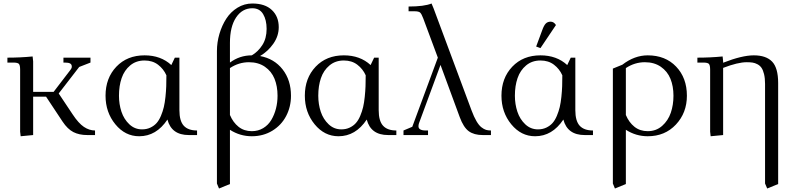

<svg xmlns="http://www.w3.org/2000/svg" viewBox="-20 -766 4526 1089"><path d="M22 -411.1V-439Q94.7 -439 165 -445.8L168 -418V-245.1H284.2L379.9 -370.1Q387.2 -378.9 387.2 -388.2Q387.2 -400.9 377.7 -406Q368.2 -411.1 348.1 -411.1H339.8V-439H493.2V-411.1L429.2 -386.2L313 -235.8L392.1 -117.2Q425.3 -66.9 455.8 -46.4Q486.3 -25.9 519 -25.9V0H475.1Q429.2 0 396.2 -16.8Q363.3 -33.7 335 -76.2L241.2 -217.8H168V0L97.2 6.8L94.2 -19V-371.1Q94.2 -396 87.2 -403.6Q80.1 -411.1 55.2 -411.1Z M578.6 -223.1Q578.6 -323.2 639.9 -387.7Q701.2 -452.1 799.8 -452.1Q892.1 -452.1 951.7 -397L971.7 -439H997.6V-141.1Q997.6 -80.1 1022.2 -53Q1046.9 -25.9 1097.7 -25.9V0H1050.8Q952.6 0 929.7 -87.9Q866.7 6.8 769.5 6.8Q689.9 6.8 634.3 -61Q578.6 -128.9 578.6 -223.1ZM654.8 -223.1Q654.8 -174.8 668.9 -132.3Q683.1 -89.8 713.6 -61Q744.1 -32.2 785.6 -32.2Q812 -32.2 833 -42.2Q854 -52.2 868.2 -68.1Q882.3 -84 892.8 -108.9Q903.3 -133.8 909.2 -158.7Q915 -183.6 918.5 -216.6Q921.9 -249.5 922.9 -277.1Q923.8 -304.7 923.8 -338.9Q907.7 -375 876.5 -398.9Q845.2 -422.9 799.8 -422.9Q752 -422.9 718.5 -395Q685.1 -367.2 669.9 -323Q654.8 -278.8 654.8 -223.1Z M1210.4 274.9V-476.1Q1210.4 -525.9 1224.6 -574Q1238.8 -622.1 1263.7 -660.4Q1288.6 -698.7 1327.1 -722.4Q1365.7 -746.1 1411.1 -746.1Q1482.9 -746.1 1522 -709.2Q1561 -672.4 1561 -611.8Q1561 -562 1530.8 -518.6Q1500.5 -475.1 1455.1 -448.2Q1535.6 -433.1 1583 -372.3Q1630.4 -311.5 1630.4 -223.1Q1630.4 -160.2 1603 -107.9Q1575.7 -55.7 1524.4 -24.4Q1473.1 6.8 1408.2 6.8Q1341.3 6.8 1284.2 -29.8V277.8L1222.2 303.2ZM1284.2 -113.8Q1301.8 -71.8 1333 -46.9Q1364.3 -22 1408.2 -22Q1444.3 -22 1472.9 -39.3Q1501.5 -56.6 1518.8 -85.7Q1536.1 -114.7 1545.2 -149.9Q1554.2 -185.1 1554.2 -223.1Q1554.2 -276.9 1537.1 -319.1Q1520 -361.3 1482.7 -387.2Q1445.3 -413.1 1392.1 -413.1Q1334.5 -413.1 1284.2 -379.9ZM1284.2 -411.1Q1339.4 -452.1 1408.2 -452.1Q1443.8 -472.7 1468 -510.5Q1492.2 -548.3 1492.2 -602.1Q1492.2 -652.8 1472.4 -686Q1452.6 -719.2 1411.1 -719.2Q1354 -719.2 1319.1 -667Q1284.2 -614.7 1284.2 -522.9Z M1709 -223.1Q1709 -323.2 1770.3 -387.7Q1831.5 -452.1 1930.2 -452.1Q2022.5 -452.1 2082 -397L2102.1 -439H2127.9V-141.1Q2127.9 -80.1 2152.6 -53Q2177.2 -25.9 2228 -25.9V0H2181.2Q2083 0 2060.1 -87.9Q1997.1 6.8 1899.9 6.8Q1820.3 6.8 1764.6 -61Q1709 -128.9 1709 -223.1ZM1785.2 -223.1Q1785.2 -174.8 1799.3 -132.3Q1813.5 -89.8 1844 -61Q1874.5 -32.2 1916 -32.2Q1942.4 -32.2 1963.4 -42.2Q1984.4 -52.2 1998.5 -68.1Q2012.7 -84 2023.2 -108.9Q2033.7 -133.8 2039.6 -158.7Q2045.4 -183.6 2048.8 -216.6Q2052.2 -249.5 2053.2 -277.1Q2054.2 -304.7 2054.2 -338.9Q2038.1 -375 2006.8 -398.9Q1975.6 -422.9 1930.2 -422.9Q1882.3 -422.9 1848.9 -395Q1815.4 -367.2 1800.3 -323Q1785.2 -278.8 1785.2 -223.1Z M2268.6 0V-25.9L2318.4 -46.9L2463.4 -439L2380.4 -662.1Q2371.1 -687 2363 -694.6Q2355 -702.1 2330.6 -702.1H2297.4V-729Q2385.7 -729 2427.7 -746.1L2439.5 -717.8L2654.8 -139.2Q2668.5 -102.5 2682.4 -78.9Q2696.3 -55.2 2710.4 -44.2Q2724.6 -33.2 2736.6 -29.5Q2748.5 -25.9 2764.6 -25.9V0H2717.8Q2668.9 0 2638.9 -21.7Q2608.9 -43.5 2587.4 -102.1L2478.5 -397.9L2356.4 -66.9Q2353.5 -58.1 2353.5 -49.8Q2353.5 -25.9 2395.5 -25.9H2407.7V0Z M2824.2 -223.1Q2824.2 -323.2 2885.5 -387.7Q2946.8 -452.1 3045.4 -452.1Q3137.7 -452.1 3197.3 -397L3217.3 -439H3243.2V-141.1Q3243.2 -80.1 3267.8 -53Q3292.5 -25.9 3343.3 -25.9V0H3296.4Q3198.2 0 3175.3 -87.9Q3112.3 6.8 3015.1 6.8Q2935.5 6.8 2879.9 -61Q2824.2 -128.9 2824.2 -223.1ZM2900.4 -223.1Q2900.4 -174.8 2914.6 -132.3Q2928.7 -89.8 2959.2 -61Q2989.7 -32.2 3031.2 -32.2Q3057.6 -32.2 3078.6 -42.2Q3099.6 -52.2 3113.8 -68.1Q3127.9 -84 3138.4 -108.9Q3148.9 -133.8 3154.8 -158.7Q3160.6 -183.6 3164.1 -216.6Q3167.5 -249.5 3168.5 -277.1Q3169.4 -304.7 3169.4 -338.9Q3153.3 -375 3122.1 -398.9Q3090.8 -422.9 3045.4 -422.9Q2997.6 -422.9 2964.1 -395Q2930.7 -367.2 2915.5 -323Q2900.4 -278.8 2900.4 -223.1ZM3021 -502 3055.2 -594.2Q3064.9 -621.6 3075.4 -632.3Q3085.9 -643.1 3103 -643.1Q3121.1 -643.1 3133.3 -624L3045.4 -493.2Z M3456.1 274.9V-377L3509.8 -398.9Q3578.6 -452.1 3653.8 -452.1Q3753.9 -452.1 3814.9 -388.2Q3876 -324.2 3876 -223.1Q3876 -126 3813.7 -59.6Q3751.5 6.8 3653.8 6.8Q3586.9 6.8 3529.8 -29.8V277.8L3467.8 303.2ZM3529.8 -113.8Q3547.4 -71.8 3578.6 -46.9Q3609.9 -22 3653.8 -22Q3701.7 -22 3735.6 -52Q3769.5 -82 3784.7 -126.5Q3799.8 -170.9 3799.8 -223.1Q3799.8 -276.9 3782.7 -319.1Q3765.6 -361.3 3728.3 -387.2Q3690.9 -413.1 3637.7 -413.1Q3580.1 -413.1 3529.8 -379.9Z M3935.5 -411.1V-439Q4008.3 -439 4078.6 -445.8L4081.5 -418V-410.2Q4188.5 -452.1 4255.4 -452.1Q4325.2 -452.1 4359.4 -416.5Q4393.6 -380.9 4393.6 -294.9V277.8L4331.5 303.2L4319.3 274.9V-290Q4319.3 -322.3 4313.7 -345.2Q4308.1 -368.2 4299.3 -381.1Q4290.5 -394 4276.1 -401.6Q4261.7 -409.2 4248 -411.1Q4234.4 -413.1 4215.3 -413.1Q4164.6 -413.1 4081.5 -380.9V0L4010.7 6.8L4007.8 -19V-371.1Q4007.8 -396 4000.7 -403.6Q3993.7 -411.1 3968.8 -411.1Z"/></svg>

Font: Dihjauti
Style: Regular
Weight: 400
Designer: T. Christopher White
Version: Version 3.0.0